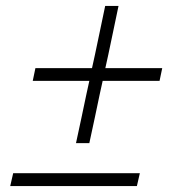

<svg xmlns="http://www.w3.org/2000/svg" viewBox="-20 -628 602 648"><path d="M236.5 -145Q246 -189 255 -231Q264 -273 271.5 -309.5L281.5 -355H90.5L99.5 -398H290.5L300.5 -443.5Q308 -480 317 -522Q326 -564 335 -608H380Q371 -564 362 -522Q353 -480 345.5 -443.5L335.5 -398H527.5L518.5 -355H326.5L316.5 -309.5Q309 -273 300 -231Q291 -189 281.5 -145ZM14.5 0 24.5 -43.5H452L442 0Z"/></svg>

Font: Commissioner ExtraLight
Style: Italic
Weight: 200
Italic angle: -12°
Designer: Kostas Bartsokas
Foundry: Kostas Bartsokas
Version: Version 1.000; ttfautohint (v1.8.3)